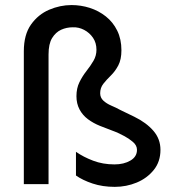

<svg xmlns="http://www.w3.org/2000/svg" viewBox="-20 -728 689 759"><path d="M433.6 10.7Q385.7 10.7 346.2 -2.4Q306.6 -15.6 280.3 -34.2V-127.9Q309.6 -107.4 348.1 -92.8Q386.7 -78.1 432.6 -78.1Q469.7 -78.1 495.6 -93.3Q521.5 -108.4 521.5 -135.7Q521.5 -153.3 505.4 -167Q489.3 -180.7 470.7 -190.4Q452.1 -200.2 443.4 -204.1L375 -230.5Q348.6 -241.2 327.6 -256.8Q306.6 -272.5 294.4 -295.4Q282.2 -318.4 282.2 -347.7Q282.2 -378.9 293.9 -402.8Q305.7 -426.8 321.8 -447.3Q337.9 -467.8 349.6 -487.8Q361.3 -507.8 361.3 -531.2Q361.3 -558.6 347.7 -578.6Q334 -598.6 312.5 -609.9Q291 -621.1 267.6 -620.1Q243.2 -620.1 221.7 -610.4Q200.2 -600.6 186 -577.6Q171.9 -554.7 171.9 -512.7V0H74.2V-525.4Q74.2 -590.8 102.5 -630.9Q130.9 -670.9 174.3 -689.5Q217.8 -708 262.7 -708Q299.8 -708 335 -696.8Q370.1 -685.5 398.4 -663.1Q426.8 -640.6 443.4 -606.9Q460 -573.2 460 -529.3Q460 -493.2 447.8 -469.7Q435.5 -446.3 418.5 -429.7Q401.4 -413.1 388.7 -397Q376 -380.9 376 -359.4Q376 -341.8 388.7 -330.1Q401.4 -318.4 419.9 -310.5Q438.5 -302.7 456.1 -293L510.7 -266.6Q558.6 -243.2 586.4 -210.9Q614.3 -178.7 614.3 -135.7Q614.3 -88.9 587.9 -56.2Q561.5 -23.4 520.5 -6.3Q479.5 10.7 433.6 10.7Z"/></svg>

Font: Sen Medium
Style: Regular
Weight: 500
Designer: Kosal Sen, Philatype
Foundry: Philatype
Version: Version 2.000;gftools[0.9.31]